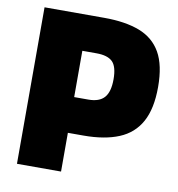

<svg xmlns="http://www.w3.org/2000/svg" viewBox="-77 -744 756 815"><g transform="rotate(10 301.0 -337.0)"><path d="M49.7 0V-674.5H306.9Q397.9 -674.5 459.4 -651Q520.9 -627.4 552 -573Q583.1 -518.6 583.1 -424.6Q583.1 -331.3 552 -274.6Q520.9 -217.9 459.4 -192.5Q397.9 -167 306.9 -167H239.7V0ZM239.7 -321H300.9Q347.9 -321 369.5 -345.5Q391.2 -370 391.2 -424.1Q391.2 -479.2 369.8 -499.9Q348.4 -520.5 300.9 -520.5H239.7Z"/></g></svg>

Font: TitilliumWeb ExtraLight
Style: Regular
Weight: 400
Designer: Mohamed Gaber, Accademia di Belle Arti di Urbino and others
Foundry: Kief Type Foundry, Accademia di Belle Arti di Urbino and others
Version: Version 3.000; ttfautohint (v1.8.2)